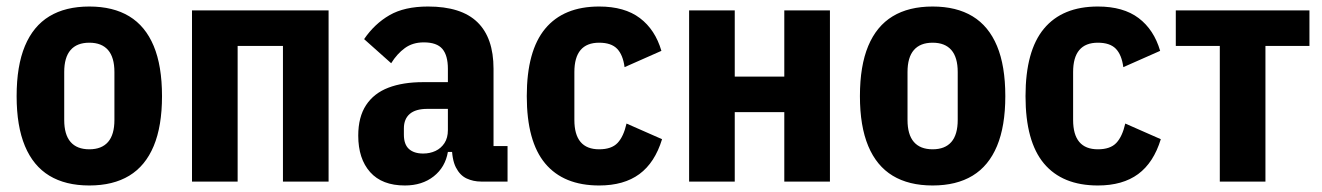

<svg xmlns="http://www.w3.org/2000/svg" viewBox="-20 -557 4055 589"><path d="M254 12Q181 12 131.5 -18Q82 -48 56.5 -109Q31 -170 31 -262Q31 -355 56.5 -416Q82 -477 131.5 -507Q181 -537 254 -537Q327 -537 376.5 -507Q426 -477 451.5 -416Q477 -355 477 -262Q477 -170 451.5 -109Q426 -48 376.5 -18Q327 12 254 12ZM254 -99Q292 -99 311.5 -121.5Q331 -144 331 -189V-336Q331 -381 311.5 -403.5Q292 -426 254 -426Q216 -426 196.5 -403.5Q177 -381 177 -336V-189Q177 -144 196.5 -121.5Q216 -99 254 -99Z M569 0V-525H988V0H848V-416H709V0Z M1537 0H1456Q1432 0 1411.5 -9.5Q1391 -19 1378.5 -43.5Q1366 -68 1366 -113V-127L1397 -91H1354Q1346 -44 1310.5 -16Q1275 12 1222 12Q1152 12 1115.5 -29Q1079 -70 1079 -141Q1079 -198 1103 -234.5Q1127 -271 1171.5 -288Q1216 -305 1278 -305H1354V-346Q1354 -387 1337 -407Q1320 -427 1280 -427Q1246 -427 1222 -409.5Q1198 -392 1180 -363L1097 -437Q1129 -484 1175 -510.5Q1221 -537 1293 -537Q1395 -537 1444.5 -489Q1494 -441 1494 -346V-109H1537ZM1354 -223H1291Q1255 -223 1237 -207.5Q1219 -192 1219 -163V-144Q1219 -114 1234.5 -100Q1250 -86 1278 -86Q1299 -86 1316 -94Q1333 -102 1343.5 -118Q1354 -134 1354 -158Z M1818 12Q1709 12 1652.5 -55.5Q1596 -123 1596 -262Q1596 -401 1652.5 -469Q1709 -537 1818 -537Q1896 -537 1943 -501.5Q1990 -466 2009 -401L1896 -351Q1891 -389 1873 -407.5Q1855 -426 1818 -426Q1780 -426 1761 -403.5Q1742 -381 1742 -336V-189Q1742 -144 1761 -121.5Q1780 -99 1818 -99Q1856 -99 1874.5 -118.5Q1893 -138 1902 -178L2011 -130Q1989 -58 1941.5 -23Q1894 12 1818 12Z M2094 0V-525H2234V-322H2386V-525H2526V0H2386V-213H2234V0Z M2841 12Q2768 12 2718.5 -18Q2669 -48 2643.5 -109Q2618 -170 2618 -262Q2618 -355 2643.5 -416Q2669 -477 2718.5 -507Q2768 -537 2841 -537Q2914 -537 2963.5 -507Q3013 -477 3038.5 -416Q3064 -355 3064 -262Q3064 -170 3038.5 -109Q3013 -48 2963.5 -18Q2914 12 2841 12ZM2841 -99Q2879 -99 2898.5 -121.5Q2918 -144 2918 -189V-336Q2918 -381 2898.5 -403.5Q2879 -426 2841 -426Q2803 -426 2783.5 -403.5Q2764 -381 2764 -336V-189Q2764 -144 2783.5 -121.5Q2803 -99 2841 -99Z M3348 12Q3239 12 3182.5 -55.5Q3126 -123 3126 -262Q3126 -401 3182.5 -469Q3239 -537 3348 -537Q3426 -537 3473 -501.5Q3520 -466 3539 -401L3426 -351Q3421 -389 3403 -407.5Q3385 -426 3348 -426Q3310 -426 3291 -403.5Q3272 -381 3272 -336V-189Q3272 -144 3291 -121.5Q3310 -99 3348 -99Q3386 -99 3404.5 -118.5Q3423 -138 3432 -178L3541 -130Q3519 -58 3471.5 -23Q3424 12 3348 12Z M3722 0V-416H3587V-525H3997V-416H3862V0Z"/></svg>

Font: IBM Plex Sans Condensed
Style: Bold
Weight: 700
Width: 3
Designer: Mike Abbink, Paul van der Laan, Pieter van Rosmalen
Foundry: Bold Monday
Version: Version 3.201